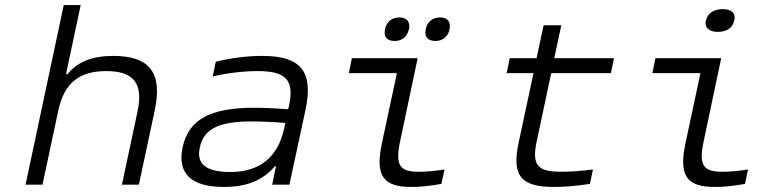

<svg xmlns="http://www.w3.org/2000/svg" viewBox="-20 -730 3040 759"><path d="M232 -710 81 0H148L210 -291C233 -401 292 -449 400 -449C508 -449 547 -401 524 -291L462 0H529L592 -295C623 -443 571 -509 428 -509C345 -509 287 -486 247 -437H241L299 -710Z M1017 -509C956 -509 894 -501 833 -486L821 -428C882 -442 945 -449 998 -449C1105 -449 1145 -418 1123 -314L1119 -298C1056 -303 1010 -304 984 -304C807 -304 725 -255 702 -148C680 -44 735 9 865 9C957 9 1018 -17 1067 -73H1071L1056 0H1124L1188 -297C1220 -449 1168 -509 1017 -509ZM770 -147C785 -221 846 -250 976 -250C1007 -250 1060 -248 1108 -244L1103 -221C1078 -107 1005 -50 890 -50C790 -50 756 -85 770 -147Z M1637 -51C1564 -51 1541 -72 1561 -168L1631 -500H1371L1359 -441H1549L1490 -165C1462 -34 1495 9 1606 9C1641 9 1673 6 1725 -3L1737 -60C1700 -54 1663 -51 1637 -51ZM1502 -613C1496 -586 1509 -568 1540 -568C1570 -568 1590 -586 1596 -613L1597 -615C1602 -643 1589 -661 1559 -661C1528 -661 1508 -643 1502 -615ZM1663 -613C1657 -586 1670 -568 1701 -568C1731 -568 1751 -586 1757 -613V-615C1763 -643 1750 -661 1720 -661C1689 -661 1669 -643 1663 -615Z M2200 -51C2110 -51 2081 -72 2101 -168L2159 -441H2395L2407 -500H2171L2199 -630H2129L2101 -500H1995L1983 -441H2089L2030 -165C2002 -34 2041 9 2169 9C2212 9 2250 6 2312 -3L2324 -60C2278 -54 2232 -51 2200 -51Z M2837 -51C2764 -51 2741 -72 2761 -168L2831 -500H2571L2559 -441H2749L2690 -165C2662 -34 2695 9 2806 9C2841 9 2873 6 2925 -3L2937 -60C2900 -54 2863 -51 2837 -51ZM2770 -648C2765 -621 2782 -604 2818 -604C2854 -604 2877 -621 2882 -648L2883 -649C2889 -677 2873 -694 2837 -694C2801 -694 2777 -677 2771 -649Z"/></svg>

Font: LT Wave Mono Light
Style: Italic
Weight: 300
Designer: Daniel Lyons
Version: Version 2.5 (Glyphs App)